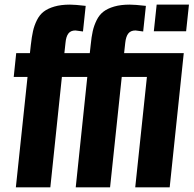

<svg xmlns="http://www.w3.org/2000/svg" viewBox="-20 -807 834 827"><path d="M48.3 0 98.6 -475.6H39.1L49.8 -578.1H108.9L112.8 -613.3Q116.7 -648.4 122.1 -672.6Q127.4 -696.8 138.9 -720Q150.4 -743.2 168.2 -756.8Q186 -770.5 214.4 -778.8Q242.7 -787.1 281.2 -787.1Q303.2 -787.1 349.1 -781.7L337.4 -671.4Q308.1 -675.8 304.7 -675.8Q284.7 -675.8 274.7 -662.8Q264.6 -649.9 262.2 -623L257.3 -578.1H366.7L370.6 -613.3Q374 -648.4 379.4 -672.6Q384.8 -696.8 396.2 -720Q407.7 -743.2 425.5 -756.8Q443.4 -770.5 471.7 -778.8Q500 -787.1 538.6 -787.1Q561.5 -787.1 608.4 -781.7L596.7 -671.4Q565.9 -675.8 563.5 -675.8Q543 -675.8 532.7 -662.8Q522.5 -649.9 519.5 -623L514.6 -578.1H771.5L710.9 0H562.5L612.8 -475.6H504.4L454.1 0H306.2L356 -475.6H246.6L196.8 0ZM642.6 -672.4 654.8 -787.1H793.9L781.7 -672.4Z"/></svg>

Font: Oswald
Style: Demi-Bold
Weight: 600
Designer: Vernon Adams
Foundry: Vernon Adams
Version: 3.0; ttfautohint (v0.94.23-7a4d-dirty) -l 8 -r 50 -G 200 -x 